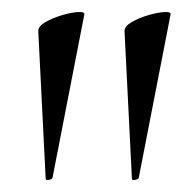

<svg xmlns="http://www.w3.org/2000/svg" viewBox="-20 -660 323 317"><path d="M55.4 -365 43.2 -608.4Q43 -616.6 54.8 -623.4Q66.6 -630.2 81.9 -634.8Q97.2 -639.4 108.8 -640.1Q120.4 -640.8 119.2 -636L66.6 -366Q65.6 -364 60.5 -363Q55.4 -362 55.4 -365ZM197.8 -365 185.6 -608.4Q185.4 -616.6 197.2 -623.4Q209 -630.2 224.3 -634.8Q239.6 -639.4 251.2 -640.1Q262.8 -640.8 261.6 -636L209 -366Q208 -364 202.9 -363Q197.8 -362 197.8 -365Z"/></svg>

Font: Cormorant Light
Style: Regular
Weight: 300
Designer: Christian Thalmann (Catharsis Fonts)
Foundry: Catharsis Fonts
Version: Version 4.000